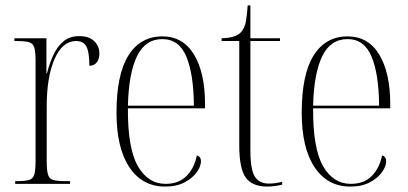

<svg xmlns="http://www.w3.org/2000/svg" viewBox="-20 -677 1503 707"><path d="M36 0V-10H43Q73 -10 87.5 -14.5Q102 -19 106.5 -35Q111 -51 111 -86V-451Q111 -485 106.5 -501Q102 -517 87 -521.5Q72 -526 39 -526H33V-536H151V-407H153Q162 -443 176.5 -474.5Q191 -506 214 -525Q237 -544 272 -544Q308 -544 327 -525.5Q346 -507 346 -480Q346 -460 336.5 -447.5Q327 -435 309 -435Q309 -486 298 -506Q287 -526 260 -526Q210 -526 181 -460Q152 -394 152 -285V-86Q152 -51 156.5 -35Q161 -19 175.5 -14.5Q190 -10 221 -10H238V0Z M588 10Q504 10 456.5 -61Q409 -132 409 -262Q409 -403 453 -473Q497 -543 578 -543Q654 -543 694.5 -476Q735 -409 735 -293V-278H451Q450 -131 487.5 -65.5Q525 0 590 0Q638 0 666.5 -28.5Q695 -57 705 -105Q720 -100 720 -83Q720 -65 705 -43.5Q690 -22 660.5 -6Q631 10 588 10ZM694 -288Q693 -405 666 -469Q639 -533 578 -533Q515 -533 484.5 -470Q454 -407 451 -288Z M964 10Q909 10 885 -23Q861 -56 861 -142V-526H796V-536Q824 -537 840.5 -542.5Q857 -548 867 -558Q881 -573 885.5 -598.5Q890 -624 892 -657H902V-536H1011V-526H902V-124Q902 -52 918.5 -26.5Q935 -1 970 -1Q982 -1 993 -2.5Q1004 -4 1019 -7V3Q1006 6 992 8Q978 10 964 10Z M1270 10Q1186 10 1138.5 -61Q1091 -132 1091 -262Q1091 -403 1135 -473Q1179 -543 1260 -543Q1336 -543 1376.5 -476Q1417 -409 1417 -293V-278H1133Q1132 -131 1169.5 -65.5Q1207 0 1272 0Q1320 0 1348.5 -28.5Q1377 -57 1387 -105Q1402 -100 1402 -83Q1402 -65 1387 -43.5Q1372 -22 1342.5 -6Q1313 10 1270 10ZM1376 -288Q1375 -405 1348 -469Q1321 -533 1260 -533Q1197 -533 1166.5 -470Q1136 -407 1133 -288Z"/></svg>

Font: Noto Serif Display Condensed ExtraLight
Style: Regular
Weight: 200
Width: 3
Designer: Monotype Design Team
Foundry: Monotype Imaging Inc.
Version: Version 2.009